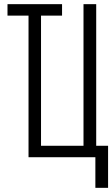

<svg xmlns="http://www.w3.org/2000/svg" viewBox="-20 -755 540 922"><path d="M438 147V0H117V-680H16V-735H278V-680H177V-55H381V-735H442V-55H499V147Z"/></svg>

Font: Iosevka Term Light
Style: Regular
Weight: 300
Monospace: yes
Designer: Belleve Invis
Foundry: Belleve Invis
Version: Version 9.0.1; ttfautohint (v1.8.3)